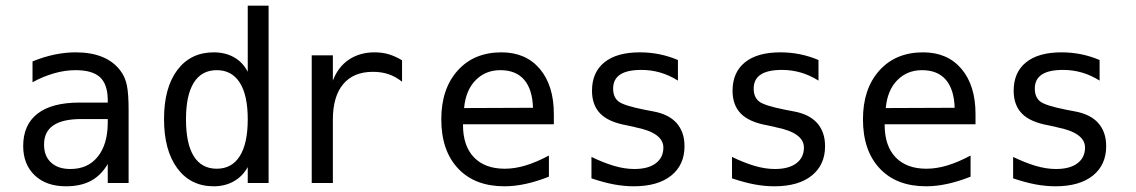

<svg xmlns="http://www.w3.org/2000/svg" viewBox="-20 -651 4040 683"><path d="M268.6 -227.5Q203.1 -227.5 169.9 -205.1Q136.7 -182.6 136.7 -136.7Q136.7 -95.7 161.6 -72.8Q186.5 -49.8 230.5 -49.8Q292 -49.8 327.1 -92.8Q362.3 -135.7 363.3 -211.9V-227.5ZM437.5 -258.8V0H363.3V-67.4Q338.9 -26.4 302.7 -7.3Q266.6 11.7 214.8 11.7Q144.5 11.7 103.5 -27.3Q62.5 -66.4 62.5 -131.8Q62.5 -207 113.3 -246.6Q164.1 -286.1 262.7 -286.1H363.3V-297.9Q362.3 -352.5 335 -377Q307.6 -401.4 249 -401.4Q210.9 -401.4 171.9 -390.1Q132.8 -378.9 95.7 -358.4V-432.6Q136.7 -449.2 174.8 -457Q212.9 -464.8 249 -464.8Q304.7 -464.8 344.7 -448.2Q384.8 -431.6 409.2 -398.4Q424.8 -377.9 431.2 -348.1Q437.5 -318.4 437.5 -258.8Z M861.3 -395.5V-630.9H935.5V0H861.3V-56.6Q842.8 -23.4 811.5 -5.9Q780.3 11.7 740.2 11.7Q658.2 11.7 610.8 -52.2Q563.5 -116.2 563.5 -227.5Q563.5 -338.9 610.8 -401.9Q658.2 -464.8 740.2 -464.8Q781.2 -464.8 812.5 -447.3Q843.8 -429.7 861.3 -395.5ZM641.6 -226.6Q641.6 -139.6 669.4 -95.2Q697.3 -50.8 751 -50.8Q804.7 -50.8 833 -95.7Q861.3 -140.6 861.3 -226.6Q861.3 -312.5 833 -356.9Q804.7 -401.4 751 -401.4Q697.3 -401.4 669.4 -356.9Q641.6 -312.5 641.6 -226.6Z M1410.2 -360.4Q1386.7 -378.9 1361.8 -387.2Q1336.9 -395.5 1306.6 -395.5Q1237.3 -395.5 1200.7 -351.6Q1164.1 -307.6 1164.1 -225.6V0H1088.9V-454.1H1164.1V-364.3Q1182.6 -413.1 1221.2 -439Q1259.8 -464.8 1312.5 -464.8Q1340.8 -464.8 1364.3 -457.5Q1387.7 -450.2 1410.2 -436.5Z M1950.2 -245.1V-209H1627V-207Q1627 -131.8 1666 -91.3Q1705.1 -50.8 1775.4 -50.8Q1811.5 -50.8 1850.1 -62.5Q1888.7 -74.2 1932.6 -97.7V-22.5Q1890.6 -5.9 1851.1 2.9Q1811.5 11.7 1774.4 11.7Q1668.9 11.7 1609.4 -51.8Q1549.8 -115.2 1549.8 -226.6Q1549.8 -335 1607.9 -399.9Q1666 -464.8 1763.7 -464.8Q1850.6 -464.8 1900.4 -405.8Q1950.2 -346.7 1950.2 -245.1ZM1876 -267.6Q1874 -333 1844.7 -367.2Q1815.4 -401.4 1759.8 -401.4Q1707 -401.4 1671.9 -365.7Q1636.7 -330.1 1630.9 -266.6Z M2391.6 -437.5V-364.3Q2360.4 -383.8 2328.1 -393.1Q2295.9 -402.3 2261.7 -402.3Q2210.9 -402.3 2186 -385.7Q2161.1 -369.1 2161.1 -335.9Q2161.1 -305.7 2179.7 -290.5Q2198.2 -275.4 2272.5 -260.7L2302.7 -254.9Q2358.4 -245.1 2386.7 -213.4Q2415 -181.6 2415 -130.9Q2415 -64.5 2367.7 -26.4Q2320.3 11.7 2234.4 11.7Q2200.2 11.7 2163.6 4.9Q2127 -2 2084 -16.6V-92.8Q2126 -72.3 2164.1 -61Q2202.1 -49.8 2236.3 -49.8Q2286.1 -49.8 2313 -70.3Q2339.8 -90.8 2339.8 -126Q2339.8 -178.7 2240.2 -198.2L2237.3 -199.2L2210 -205.1Q2144.5 -216.8 2115.2 -247.1Q2085.9 -277.3 2085.9 -328.1Q2085.9 -393.6 2129.9 -429.2Q2173.8 -464.8 2255.9 -464.8Q2292 -464.8 2325.7 -458Q2359.4 -451.2 2391.6 -437.5Z M2891.6 -437.5V-364.3Q2860.4 -383.8 2828.1 -393.1Q2795.9 -402.3 2761.7 -402.3Q2710.9 -402.3 2686 -385.7Q2661.1 -369.1 2661.1 -335.9Q2661.1 -305.7 2679.7 -290.5Q2698.2 -275.4 2772.5 -260.7L2802.7 -254.9Q2858.4 -245.1 2886.7 -213.4Q2915 -181.6 2915 -130.9Q2915 -64.5 2867.7 -26.4Q2820.3 11.7 2734.4 11.7Q2700.2 11.7 2663.6 4.9Q2627 -2 2584 -16.6V-92.8Q2626 -72.3 2664.1 -61Q2702.1 -49.8 2736.3 -49.8Q2786.1 -49.8 2813 -70.3Q2839.8 -90.8 2839.8 -126Q2839.8 -178.7 2740.2 -198.2L2737.3 -199.2L2710 -205.1Q2644.5 -216.8 2615.2 -247.1Q2585.9 -277.3 2585.9 -328.1Q2585.9 -393.6 2629.9 -429.2Q2673.8 -464.8 2755.9 -464.8Q2792 -464.8 2825.7 -458Q2859.4 -451.2 2891.6 -437.5Z M3450.2 -245.1V-209H3127V-207Q3127 -131.8 3166 -91.3Q3205.1 -50.8 3275.4 -50.8Q3311.5 -50.8 3350.1 -62.5Q3388.7 -74.2 3432.6 -97.7V-22.5Q3390.6 -5.9 3351.1 2.9Q3311.5 11.7 3274.4 11.7Q3168.9 11.7 3109.4 -51.8Q3049.8 -115.2 3049.8 -226.6Q3049.8 -335 3107.9 -399.9Q3166 -464.8 3263.7 -464.8Q3350.6 -464.8 3400.4 -405.8Q3450.2 -346.7 3450.2 -245.1ZM3376 -267.6Q3374 -333 3344.7 -367.2Q3315.4 -401.4 3259.8 -401.4Q3207 -401.4 3171.9 -365.7Q3136.7 -330.1 3130.9 -266.6Z M3891.6 -437.5V-364.3Q3860.4 -383.8 3828.1 -393.1Q3795.9 -402.3 3761.7 -402.3Q3710.9 -402.3 3686 -385.7Q3661.1 -369.1 3661.1 -335.9Q3661.1 -305.7 3679.7 -290.5Q3698.2 -275.4 3772.5 -260.7L3802.7 -254.9Q3858.4 -245.1 3886.7 -213.4Q3915 -181.6 3915 -130.9Q3915 -64.5 3867.7 -26.4Q3820.3 11.7 3734.4 11.7Q3700.2 11.7 3663.6 4.9Q3627 -2 3584 -16.6V-92.8Q3626 -72.3 3664.1 -61Q3702.1 -49.8 3736.3 -49.8Q3786.1 -49.8 3813 -70.3Q3839.8 -90.8 3839.8 -126Q3839.8 -178.7 3740.2 -198.2L3737.3 -199.2L3710 -205.1Q3644.5 -216.8 3615.2 -247.1Q3585.9 -277.3 3585.9 -328.1Q3585.9 -393.6 3629.9 -429.2Q3673.8 -464.8 3755.9 -464.8Q3792 -464.8 3825.7 -458Q3859.4 -451.2 3891.6 -437.5Z"/></svg>

Font: BabelStone Pseudographica Colour
Style: Regular
Weight: 400
Designer: Andrew West
Foundry: BabelStone
Version: Version 16.0.0